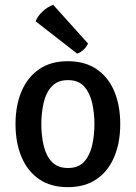

<svg xmlns="http://www.w3.org/2000/svg" viewBox="-20 -759 560 792"><path d="M476 -247Q476 -170.5 451.2 -111.8Q426.5 -53 378.5 -20Q330.5 13 259.5 13Q188.5 13 140.5 -20.5Q92.5 -54 68.2 -112.8Q44 -171.5 44 -247Q44 -323 68.5 -381.5Q93 -440 141 -473.2Q189 -506.5 259.5 -506.5Q331 -506.5 379.2 -473.2Q427.5 -440 451.8 -381.5Q476 -323 476 -247ZM150.5 -247Q150.5 -200.5 160 -159Q169.5 -117.5 193.5 -91.8Q217.5 -66 260.5 -66Q303.5 -66 327 -91.8Q350.5 -117.5 360 -159Q369.5 -200.5 369.5 -247Q369.5 -293.5 360 -335Q350.5 -376.5 327 -402.5Q303.5 -428.5 260.5 -428.5Q217.5 -428.5 193.5 -402.5Q169.5 -376.5 160 -335Q150.5 -293.5 150.5 -247ZM199.5 -739Q177 -731.5 156 -712Q135 -692.5 127 -671L298 -538Q312 -542 324.5 -553.8Q337 -565.5 343 -579.5Z"/></svg>

Font: Signika Light
Style: Regular
Weight: 400
Version: Version 2.003;gftools[0.9.32]